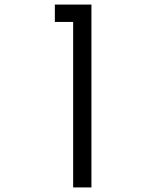

<svg xmlns="http://www.w3.org/2000/svg" viewBox="-20 -820 680 840"><path d="M380 0H300V-724H220V-800H380Z"/></svg>

Font: Gauge
Style: Regular
Weight: 400
Designer: Daniel Pimley
Foundry: Daniel Pimley
Version: Version 2.0